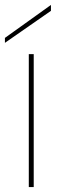

<svg xmlns="http://www.w3.org/2000/svg" viewBox="-32 -760 242 780"><path d="M85 0V-540H105V0ZM-12 -606 175 -740V-716L-12 -586Z"/></svg>

Font: Poppins Variable
Style: Regular
Weight: 100
Designer: Jonny Pinhorn
Foundry: Indian Type Foundry
Version: Version 6.000